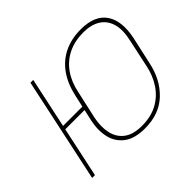

<svg xmlns="http://www.w3.org/2000/svg" viewBox="-121 -683 867 867"><g transform="rotate(-45 312.0 -250.0)"><path d="M103 -259 99 -241H243L247 -259ZM588 -184 617 -315Q636 -407 600.5 -459Q565 -511 476 -511Q416 -511 369.5 -488.5Q323 -466 292 -422.5Q261 -379 247 -315L218 -184Q207 -130 218 -86Q229 -42 265 -15.5Q301 11 365 11Q457 11 513.5 -43Q570 -97 588 -184ZM598 -319 569 -184Q559 -134 532.5 -93.5Q506 -53 464 -30Q422 -7 364 -7Q308 -7 277 -30.5Q246 -54 237 -94.5Q228 -135 238 -184L268 -319Q279 -373 306.5 -412Q334 -451 376.5 -472Q419 -493 475 -493Q523 -493 555 -473.5Q587 -454 599 -415.5Q611 -377 598 -319ZM38 0H56L163 -501H145Z"/></g></svg>

Font: Advent Pro Thin
Style: Italic
Weight: 250
Italic angle: -12°
Version: Version 3.000